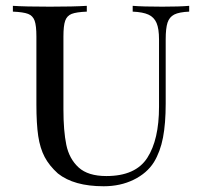

<svg xmlns="http://www.w3.org/2000/svg" viewBox="-20 -628 698 662"><path d="M551.3 -492.2V-271Q551.3 -202.1 542 -153.6Q532.7 -105 510.7 -68.8Q486.8 -30.8 440.9 -8.3Q395 14.2 337.4 14.2Q234.9 14.2 179.7 -29.8Q149.9 -56.6 134 -86.7Q118.2 -116.7 111.8 -158.9Q105.5 -201.2 105.5 -268.1V-502Q105.5 -539.6 99.4 -556.6Q93.3 -573.7 76.9 -580.1Q60.5 -586.4 24.4 -587.9V-607.9Q66.9 -605 152.3 -605Q232.9 -605 279.3 -607.9V-587.9Q243.2 -586.4 227.1 -580.1Q210.9 -573.7 204.8 -556.6Q198.7 -539.6 198.7 -502V-251Q198.7 -176.8 208.7 -128.4Q218.8 -80.1 251.2 -50.5Q283.7 -21 346.7 -21Q447.3 -21 487.8 -83.7Q528.3 -146.5 528.3 -259.8V-492.2Q528.3 -528.8 519.8 -548.8Q511.2 -568.8 491.9 -577.6Q472.7 -586.4 437.5 -587.9V-607.9Q473.1 -605 539.6 -605Q599.6 -605 632.3 -607.9V-587.9Q597.7 -586.4 580.8 -577.9Q564 -569.3 557.6 -549.8Q551.3 -530.3 551.3 -492.2Z"/></svg>

Font: TypoPRO Playfair Display SC
Style: Regular
Weight: 400
Designer: Claus Eggers Sørensen
Foundry: Claus Eggers Sørensen
Version: Version 1.004;PS 001.004;hotconv 1.0.70;makeotf.lib2.5.58329